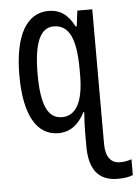

<svg xmlns="http://www.w3.org/2000/svg" viewBox="-55 -590 626 872"><g transform="rotate(-5 258.0 -153.5)"><path d="M199 -547C101 -547 42 -452 42 -266C42 -85 98 10 196 10C248 10 288 -18 317 -75H321C318 -35 317 -4 317 18V81C317 182 356 241 448 240C473 240 498 237 516 229V157C499 163 483 166 463 166C423 166 398 137 398 76V-537H330L321 -466H316C287 -523 250 -547 199 -547ZM216 -475C286 -475 317 -412 317 -270V-245C317 -123 283 -61 219 -61C155 -61 125 -123 125 -265C125 -402 153 -475 216 -475Z"/></g></svg>

Font: Noto Sans UI Condensed
Style: Regular
Weight: 400
Width: 3
Designer: Monotype Design Team
Foundry: Monotype Imaging Inc.
Version: Version 1.901